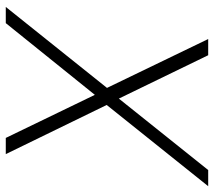

<svg xmlns="http://www.w3.org/2000/svg" viewBox="-58 -682 740 664"><g transform="rotate(90 312.0 -350.0)"><path d="M4 0H60L308 -308L457 0H513L343 -349L624 -700H568L321 -391L171 -700H115L284 -350Z"/></g></svg>

Font: Arthouse Owned Light
Style: Italic
Weight: 300
Italic angle: -10°
Designer: Jeremy Tribby
Foundry: Tribby Type
Version: Version 1.000;PS 001.000;hotconv 1.0.88;makeotf.lib2.5.64775